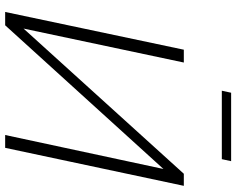

<svg xmlns="http://www.w3.org/2000/svg" viewBox="-108 -830 938 763"><g transform="rotate(90 361.5 -449.0)"><path d="M28 0 178 -710H229L94 -73L671 -710H719L568 0H517L652 -629L81 0ZM341 -861 349 -898H621L613 -861Z"/></g></svg>

Font: Raleway Light
Style: Italic
Weight: 300
Italic angle: -12°
Designer: Matt McInerney, Pablo Impallari, Rodrigo Fuenzalida
Foundry: Matt McInerney, Pablo Impallari, Rodrigo Fuenzalida
Version: Version 4.026